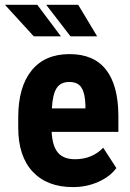

<svg xmlns="http://www.w3.org/2000/svg" viewBox="-37 -761 535 791"><path d="M263.7 9.8Q157.2 9.8 97.7 -53.7Q38.1 -117.2 38.1 -235.4V-277.3Q38.1 -402.3 92.8 -470.2Q147.5 -538.1 249.5 -538.1Q349.1 -538.1 399.4 -474.4Q449.7 -410.6 450.7 -285.6V-217.8H175.8Q178.7 -159.2 201.7 -132.1Q224.6 -105 272.5 -105Q341.8 -105 388.2 -152.3L442.4 -68.8Q417 -33.7 368.7 -12Q320.3 9.8 263.7 9.8ZM176.8 -314.5H314.9V-327.1Q314 -374.5 299.3 -398.9Q284.7 -423.3 248.5 -423.3Q212.4 -423.3 196 -397.5Q179.7 -371.6 176.8 -314.5ZM213.9 -611.3H102.1L-16.6 -741.2H116.7ZM363.3 -611.3H253.4L153.3 -741.2H285.2Z"/></svg>

Font: Roboto Condensed
Style: Bold
Weight: 700
Designer: Google
Version: Version 2.134; 2016